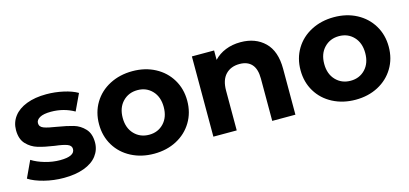

<svg xmlns="http://www.w3.org/2000/svg" viewBox="-51 -820 2434 1144"><g transform="rotate(-15 1166.5 -247.5)"><path d="M18 -46 66 -149Q99 -128 146 -114.5Q193 -101 238 -101Q329 -101 329 -146Q329 -167 304.5 -176.5Q280 -186 228 -192Q167 -201 127.5 -213Q88 -225 59 -255.5Q30 -286 30 -342Q30 -389 57.5 -425.5Q85 -462 137 -482Q189 -502 259 -502Q312 -502 364 -490.5Q416 -479 450 -459L402 -357Q337 -394 259 -394Q213 -394 190 -381Q167 -368 167 -348Q167 -325 192 -315.5Q217 -306 271 -298Q332 -288 370.5 -276.5Q409 -265 437.5 -234.5Q466 -204 466 -150Q466 -104 438.5 -68Q411 -32 358 -12.5Q305 7 233 7Q171 7 112 -8Q53 -23 18 -46Z M790 7Q712 7 649.5 -25.5Q587 -58 552 -116Q517 -174 517 -247.5Q517 -321 552 -379Q587 -437 649.5 -469.5Q712 -502 790 -502Q868 -502 929.5 -469.5Q991 -437 1026 -379Q1061 -321 1061 -247.5Q1061 -174 1026 -116Q991 -58 929.5 -25.5Q868 7 790 7ZM790 -110Q845 -110 880.5 -147.5Q916 -185 916 -247.5Q916 -310 880.5 -347.5Q845 -385 790 -385Q735 -385 699 -347.5Q663 -310 663 -247.5Q663 -185 699 -147.5Q735 -110 790 -110Z M1662 -283V0H1519V-261Q1519 -320 1493 -349Q1467 -378 1418 -378Q1364 -378 1332 -344.5Q1300 -311 1300 -245V0H1156V-495H1293V-437Q1322 -468 1364 -485Q1406 -502 1457 -502Q1549 -502 1605.5 -447Q1662 -392 1662 -283Z M2033 7Q1955 7 1892.5 -25.5Q1830 -58 1795 -116Q1760 -174 1760 -247.5Q1760 -321 1795 -379Q1830 -437 1892.5 -469.5Q1955 -502 2033 -502Q2111 -502 2172.5 -469.5Q2234 -437 2269 -379Q2304 -321 2304 -247.5Q2304 -174 2269 -116Q2234 -58 2172.5 -25.5Q2111 7 2033 7ZM2033 -110Q2088 -110 2123.5 -147.5Q2159 -185 2159 -247.5Q2159 -310 2123.5 -347.5Q2088 -385 2033 -385Q1978 -385 1942 -347.5Q1906 -310 1906 -247.5Q1906 -185 1942 -147.5Q1978 -110 2033 -110Z"/></g></svg>

Font: Montserrat Ace
Style: Bold
Weight: 700
Designer: Julieta Ulanovsky
Foundry: Julieta Ulanovsky
Version: Version 1